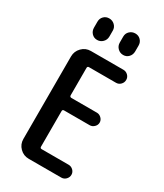

<svg xmlns="http://www.w3.org/2000/svg" viewBox="-231 -1039 963 1127"><g transform="rotate(30 250.0 -475.0)"><path d="M163.1 0Q127.9 0 103 -24.9Q78.1 -49.8 78.1 -85V-644.5Q78.1 -679.7 103 -705.1Q127.9 -730.5 163.1 -730.5H383.8Q401.4 -730.5 414.6 -717.8Q427.7 -705.1 427.7 -687Q427.7 -668.9 415 -655.8Q402.3 -642.6 383.8 -642.6H201.2Q190.4 -642.6 190.4 -631.8V-446.3Q190.4 -435.5 201.2 -434.6H375Q391.6 -434.6 404.8 -421.9Q418 -409.2 418 -392.1Q418 -375 404.8 -362.3Q391.6 -349.6 375 -349.6H201.2Q190.4 -349.6 190.4 -338.9V-97.7Q190.4 -86.9 201.2 -86.9H383.8Q401.4 -86.9 414.6 -74.2Q427.7 -61.5 427.7 -43.9Q427.7 -26.4 415 -13.2Q402.3 0 383.8 0ZM389.6 -898.4V-858.4Q389.6 -835.9 375 -820.3Q360.4 -804.7 338.4 -804.7Q316.4 -804.7 300.8 -820.3Q285.2 -835.9 285.2 -858.4V-898.4Q285.2 -920.9 300.8 -935.5Q316.4 -950.2 338.4 -950.2Q360.4 -950.2 375 -935.1Q389.6 -919.9 389.6 -898.4ZM110.4 -898.4Q110.4 -920.9 125 -935.5Q139.6 -950.2 161.6 -950.2Q183.6 -950.2 199.2 -935.1Q214.8 -919.9 214.8 -898.4V-858.4Q214.8 -835.9 199.2 -820.3Q183.6 -804.7 161.6 -804.7Q139.6 -804.7 125 -820.3Q110.4 -835.9 110.4 -858.4Z"/></g></svg>

Font: Rounded-X Mgen+ 1mn medium
Style: Regular
Weight: 500
Designer: [Source Han Sans]
Ryoko NISHIZUKA  (kana & ideographs); Paul D. Hunt (Latin, Greek & Cyrillic); Wenlong ZHANG  (bopomofo
Version: Version 1.059.20150602